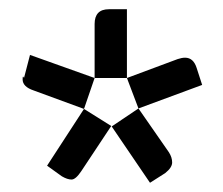

<svg xmlns="http://www.w3.org/2000/svg" viewBox="-20 -743 484 416"><path d="M381 -618Q399 -618 406 -596L418 -559L280 -508L255 -574H185V-691Q185 -723 216 -723H255V-574L365 -615Q374 -618 381 -618ZM29 -571Q29 -577 30 -577Q31 -577 32 -574L45 -624L185 -574L162 -507L53 -547Q29 -555 29 -571ZM346 -413Q353 -402 353 -391Q353 -380 338 -368L305 -347L222 -469L280 -508ZM156 -372Q144 -354 135 -354Q126 -354 114 -361L82 -384L162 -507L221 -470Z"/></svg>

Font: Keania One
Style: Regular
Weight: 400
Designer: Julia Petretta
Foundry: Julia Petretta
Version: Version 1.003